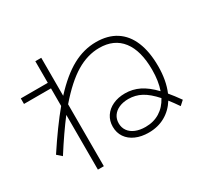

<svg xmlns="http://www.w3.org/2000/svg" viewBox="-160 -955 1259 1203"><g transform="rotate(-30 469.0 -354.0)"><path d="M439.5 -147.5Q439.5 -189.5 460.9 -222.2Q482.4 -254.9 521 -272.9Q559.6 -291 609.4 -291Q664.1 -291 712.2 -267.3Q760.3 -243.7 810.5 -190.9Q832 -252.4 832 -334Q832 -472.7 775.4 -545.4Q718.8 -618.2 612.3 -618.2Q527.3 -618.2 445.1 -569.1Q362.8 -520 267.6 -409.7V38.1H224.6V-357.9Q156.2 -268.6 77.1 -144.5L43.9 -173.8Q142.1 -323.2 224.6 -422.4V-549.8H29.3V-589.8H224.6V-746.1H267.6V-471.2Q358.9 -570.3 441.9 -615.2Q524.9 -660.2 613.3 -660.2Q697.8 -660.2 756.6 -622.6Q815.4 -585 845.7 -512Q876 -439 876 -334Q876 -232.4 843.3 -154.8Q870.6 -122.6 904.3 -75.2L873 -46.9Q845.2 -87.4 822.8 -115.7Q789.1 -61.5 736.8 -32.2Q684.6 -2.9 618.2 -2.9Q564.9 -2.9 524.4 -20.8Q483.9 -38.6 461.7 -71.3Q439.5 -104 439.5 -147.5ZM618.2 -43.9Q676.8 -43.9 721.4 -71.5Q766.1 -99.1 793.5 -150.9Q746.1 -204.1 703.1 -227.1Q660.2 -250 610.4 -250Q572.3 -250 543.2 -237.3Q514.2 -224.6 498.3 -201.4Q482.4 -178.2 482.4 -147.5Q482.4 -116.2 499 -92.8Q515.6 -69.3 546.4 -56.6Q577.1 -43.9 618.2 -43.9Z"/></g></svg>

Font: Pretendard JP ExtraLight
Style: Regular
Weight: 200
Designer: Base glyphs from Inter by Rasmus Andersson; Hangeul glyphs from Noto Sans CJK(Source Han Sans) by Jang Soo-young and Kan
Foundry: Kil Hyung-jin
Version: Version 1.309